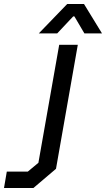

<svg xmlns="http://www.w3.org/2000/svg" viewBox="-160 -722 530 960"><path d="M-126 136H-21L32 92L136 -498H229L120 122L7 218H-140ZM176 -702H260L350 -555H262L212 -640H206L126 -555H34Z"/></svg>

Font: Chakra Petch Medium
Style: Italic
Weight: 500
Italic angle: -10°
Designer: Katatrad Aksorn Co.,Ltd.
Foundry: Cadson Demak Co.,Ltd.
Version: Version 1.000; ttfautohint (v1.6)